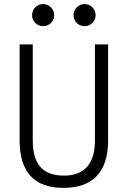

<svg xmlns="http://www.w3.org/2000/svg" viewBox="-20 -911 626 941"><path d="M291 9.8C434.1 9.8 509.8 -67.4 509.8 -222.7V-693.4H445.3V-222.7C445.3 -108.4 393.6 -50.3 293 -50.3C187.5 -50.3 140.6 -108.4 140.6 -222.7V-693.4H76.2V-222.7C76.2 -67.4 147.9 9.8 291 9.8ZM191.4 -782.7C221.2 -782.7 245.6 -806.6 245.6 -836.4C245.6 -866.7 221.2 -891.1 191.4 -891.1C161.6 -891.1 137.2 -866.7 137.2 -836.4C137.2 -806.6 161.6 -782.7 191.4 -782.7ZM394.5 -782.7C424.3 -782.7 448.7 -806.6 448.7 -836.4C448.7 -866.7 424.3 -891.1 394.5 -891.1C364.7 -891.1 340.3 -866.7 340.3 -836.4C340.3 -806.6 364.7 -782.7 394.5 -782.7Z"/></svg>

Font: Cascadia Mono NF Light
Style: Regular
Weight: 300
Monospace: yes
Designer: Aaron Bell
Foundry: Saja Typeworks
Version: Version 2404.023